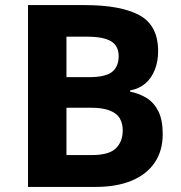

<svg xmlns="http://www.w3.org/2000/svg" viewBox="-20 -734 712 754"><path d="M312 -714Q455 -714 528 -674Q601 -634 601 -533Q601 -493 588 -460Q575 -427 550.5 -406Q526 -385 491 -379V-374Q527 -367 556 -349Q585 -331 602 -297Q619 -263 619 -207Q619 -142 587.5 -95.5Q556 -49 497 -24.5Q438 0 357 0H90V-714ZM329 -431Q395 -431 420.5 -452Q446 -473 446 -513Q446 -554 416 -572Q386 -590 321 -590H241V-431ZM241 -311V-125H340Q408 -125 435 -151.5Q462 -178 462 -222Q462 -249 450.5 -269Q439 -289 411 -300Q383 -311 335 -311Z"/></svg>

Font: Noto Sans Gujarati
Style: Regular
Weight: 400
Designer: Jelle Bosma - Monotype Design Team, Universal Thirst
Foundry: Monotype Imaging Inc.
Version: Version 2.102